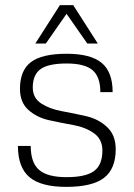

<svg xmlns="http://www.w3.org/2000/svg" viewBox="-20 -720 522 750"><path d="M108 -378Q108 -337 141.5 -315.5Q175 -294 222.5 -285.5Q270 -277 317.5 -266Q365 -255 398.5 -223.5Q432 -192 432 -137Q432 -60 386 -25Q340 10 239 10Q140 10 95 -28Q50 -66 50 -150H100Q100 -85 132.5 -56.5Q165 -28 240 -28Q315 -28 347.5 -52Q380 -76 380 -132Q380 -176 347 -199.5Q314 -223 266.5 -231.5Q219 -240 171.5 -250.5Q124 -261 91 -290.5Q58 -320 58 -373Q58 -445 101 -477.5Q144 -510 240 -510Q334 -510 377 -474.5Q420 -439 420 -360H372Q372 -420 341.5 -446Q311 -472 240 -472Q169 -472 138.5 -450Q108 -428 108 -378ZM362 -550H321L240 -666L159 -550H118L214 -700H266Z"/></svg>

Font: Fivo Sans Light
Style: Regular
Weight: 300
Designer: Alexander Slobzheninov
Foundry: Alexander Slobzheninov
Version: 1.0